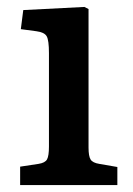

<svg xmlns="http://www.w3.org/2000/svg" viewBox="-20 -533 382 553"><path d="M38 0V-53L91 -61Q110 -64 115.5 -74Q121 -84 121 -111V-380Q121 -417 114.5 -428.5Q108 -440 85 -443L40 -449L47 -504L223 -513L235 -507V-108Q235 -83 241 -73.5Q247 -64 266 -61L318 -52V0Z"/></svg>

Font: Literata 18pt Medium
Style: Regular
Weight: 500
Designer: Latin by Veronika Burian and Jose Scaglione. Greek by Irene Vlachou. Cyrillic by Vera Evstafieva.
Foundry: TypeTogether
Version: Version 3.103;gftools[0.9.29]